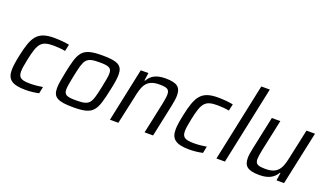

<svg xmlns="http://www.w3.org/2000/svg" viewBox="-69 -1226 2948 1718"><g transform="rotate(20 1404.5 -367.5)"><path d="M216 8C259 8 307 2 341 -6L354 -70C322 -64 273 -59 237 -59C153 -59 122 -73 122 -134C122 -163 129 -202 140 -255C174 -417 199 -451 319 -451C353 -451 400 -447 429 -441L443 -505C406 -513 349 -518 298 -518C138 -518 99 -450 59 -261C46 -202 39 -150 39 -120C39 -32 81 8 216 8Z M670 8C867 8 884 -41 930 -255C944 -319 952 -367 952 -404C952 -492 906 -518 758 -518C561 -518 541 -469 497 -255C484 -190 475 -142 475 -105C475 -17 521 8 670 8ZM672 -59C585 -59 557 -70 557 -122C557 -151 566 -193 578 -255C614 -424 621 -451 756 -451C842 -451 871 -440 871 -387C871 -358 862 -315 850 -255C814 -85 807 -59 672 -59Z M1125 -510 1017 0H1097L1154 -260C1176 -367 1195 -448 1324 -448C1396 -448 1423 -439 1423 -387C1423 -366 1418 -335 1410 -295L1347 0H1428L1494 -311C1502 -349 1507 -383 1507 -408C1507 -485 1473 -518 1359 -518C1266 -518 1221 -485 1193 -436H1187L1198 -510Z M1776 8C1819 8 1867 2 1901 -6L1914 -70C1882 -64 1833 -59 1797 -59C1713 -59 1682 -73 1682 -134C1682 -163 1689 -202 1700 -255C1734 -417 1759 -451 1879 -451C1913 -451 1960 -447 1989 -441L2003 -505C1966 -513 1909 -518 1858 -518C1698 -518 1659 -450 1619 -261C1606 -202 1599 -150 1599 -120C1599 -32 1641 8 1776 8Z M2188 -743 2031 0H2112L2269 -743Z M2441 8C2534 8 2579 -25 2608 -74H2614L2603 0H2675L2784 -510H2703L2647 -250C2625 -143 2606 -62 2477 -62C2405 -62 2377 -71 2377 -123C2378 -144 2383 -175 2391 -215L2454 -510H2373L2307 -199C2299 -161 2293 -128 2293 -102C2293 -26 2327 8 2441 8Z"/></g></svg>

Font: Saira UNSAM
Style: Italic
Weight: 400
Italic angle: -12°
Designer: Hector Gatti with collaboration of the Omnibus-Type team
Foundry: Omnibus-Type
Version: Version 0.072;PS 000.072;hotconv 1.0.88;makeotf.lib2.5.64775